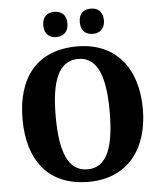

<svg xmlns="http://www.w3.org/2000/svg" viewBox="-61 -975 877 1038"><g transform="rotate(-5 377.5 -456.0)"><path d="M471 -785C503 -785 536 -803 536 -854C536 -905 503 -922 471 -922C436 -922 405 -905 405 -854C405 -803 436 -785 471 -785ZM272 -785C305 -785 338 -803 338 -854C338 -905 305 -922 272 -922C238 -922 207 -905 207 -854C207 -803 238 -785 272 -785ZM378 10C587 10 704 -137 704 -358C704 -580 587 -725 379 -725C158 -725 51 -580 51 -359C51 -137 158 10 378 10ZM378 -58C271 -58 231 -169 231 -358C231 -547 271 -657 379 -657C485 -657 524 -547 524 -358C524 -169 485 -58 378 -58Z"/></g></svg>

Font: Noto Serif Hebrew SemiCondensed ExtraBold
Style: Regular
Weight: 800
Width: 4
Designer: Monotype Design Team
Foundry: Monotype Imaging Inc.
Version: Version 2.004